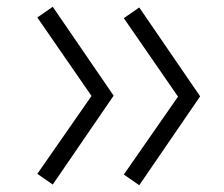

<svg xmlns="http://www.w3.org/2000/svg" viewBox="-20 -533 660 566"><path d="M390.5 -511 570 -249 519 -227.5 345 -479.5ZM345 -18.5 520 -270 570 -249 390.5 13ZM135.5 -513 315 -251 264 -229.5 90 -481.5ZM90 -20.5 265 -272 315 -251 135.5 11Z"/></svg>

Font: Monaspace Xenon Var ExtraLight
Style: Regular
Weight: 200
Designer: Riley Cran and the Lettermatic Team
Version: Version 1.200 (Monaspace Xenon Var)